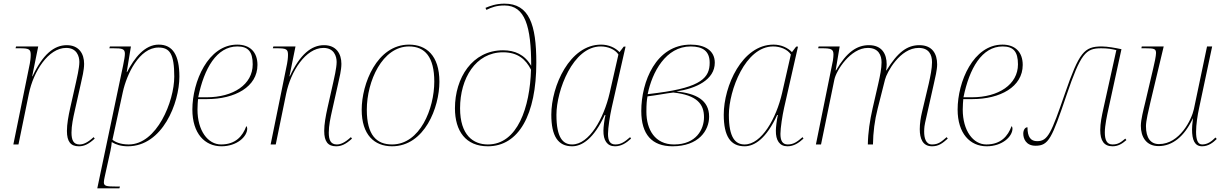

<svg xmlns="http://www.w3.org/2000/svg" viewBox="-20 -790 6690 1050"><path d="M411 10C440 10 464 -1 498 -32L492 -40C457 -8 434 0 415 0C381 0 371 -25 371 -65C371 -103 380 -145 389 -185L422 -332C429 -364 440 -406 440 -441C440 -496 412 -543 345 -543C276 -543 214 -493 158 -373H156L189 -536H68L65 -526H87C139 -526 148 -521 148 -490C148 -472 145 -453 143 -442L53 0H81L138 -278C163 -399 244 -528 342 -528C400 -528 414 -482 414 -451C414 -418 399 -356 396 -342L364 -200C354 -155 346 -111 346 -74C346 -15 367 10 411 10Z M653 -431 512 240H633L636 230H614C563 230 548 228 548 207C548 199 550 189 553 175L584 35C589 13 590 -1 591 -13C614 1 642 10 679 10C869 10 961 -227 961 -371C961 -488 925 -546 848 -546C772 -546 715 -474 675 -396H673L696 -536H581L578 -526H600C648 -526 663 -523 663 -496C663 -482 659 -461 653 -431ZM684 0C637 0 607 -15 595 -26L652 -288C673 -383 741 -530 847 -530C908 -530 933 -496 933 -371C933 -236 838 0 684 0Z M1191 10C1276 10 1332 -43 1332 -87C1332 -93 1330 -98 1327 -100C1307 -46 1269 0 1189 0C1117 0 1060 -75 1060 -191C1060 -208 1062 -241 1063 -248H1112C1265 -248 1388 -315 1388 -435C1388 -505 1347 -546 1277 -546C1118 -546 1032 -343 1032 -191C1032 -60 1100 10 1191 10ZM1110 -258H1064C1096 -416 1165 -536 1278 -536C1336 -536 1362 -509 1362 -438C1362 -328 1256 -258 1110 -258Z M1818 10C1847 10 1871 -1 1905 -32L1899 -40C1864 -8 1841 0 1822 0C1788 0 1778 -25 1778 -65C1778 -103 1787 -145 1796 -185L1829 -332C1836 -364 1847 -406 1847 -441C1847 -496 1819 -543 1752 -543C1683 -543 1621 -493 1565 -373H1563L1596 -536H1475L1472 -526H1494C1546 -526 1555 -521 1555 -490C1555 -472 1552 -453 1550 -442L1460 0H1488L1545 -278C1570 -399 1651 -528 1749 -528C1807 -528 1821 -482 1821 -451C1821 -418 1806 -356 1803 -342L1771 -200C1761 -155 1753 -111 1753 -74C1753 -15 1774 10 1818 10Z M2124 10C2302 10 2383 -203 2383 -343C2383 -488 2310 -546 2217 -546C2041 -546 1958 -331 1958 -190C1958 -53 2027 10 2124 10ZM2124 0C2040 0 1986 -50 1986 -190C1986 -346 2071 -536 2217 -536C2304 -536 2355 -478 2355 -344C2355 -196 2277 0 2124 0Z M2648 10C2817 10 2913 -163 2913 -448C2913 -656 2874 -770 2739 -770C2693 -770 2661 -758 2635 -747L2640 -736C2669 -750 2695 -760 2739 -760C2852 -760 2885 -645 2885 -430C2849 -492 2795 -515 2731 -515C2562 -515 2468 -363 2468 -198C2468 -73 2527 10 2648 10ZM2648 0C2568 0 2496 -51 2496 -198C2496 -361 2581 -504 2731 -504C2811 -504 2855 -466 2884 -409C2878 -204 2811 0 2648 0Z M3109 10C3163 10 3228 -32 3287 -161H3291C3285 -135 3280 -94 3280 -76C3279 -23 3300 10 3343 10C3377 10 3404 -7 3431 -32L3426 -40C3397 -15 3377 0 3345 0C3315 0 3305 -22 3305 -58C3305 -90 3316 -160 3325 -200L3401 -535H3391L3368 -505C3345 -529 3309 -546 3267 -546C3095 -546 2995 -319 2995 -163C2995 -45 3032 10 3109 10ZM3109 0C3059 0 3023 -36 3023 -162C3023 -295 3113 -536 3265 -536C3303 -536 3343 -521 3362 -492L3314 -281C3282 -142 3202 0 3109 0Z M3658 10C3800 10 3858 -76 3858 -152C3858 -243 3786 -279 3679 -290C3787 -306 3889 -354 3889 -447C3889 -515 3833 -546 3757 -546C3567 -546 3487 -343 3487 -183C3487 -55 3545 10 3658 10ZM3577 -282 3522 -275C3546 -395 3621 -536 3757 -536C3824 -536 3861 -510 3861 -447C3861 -367 3817 -313 3577 -282ZM3666 0C3562 0 3515 -81 3515 -179C3515 -220 3517 -242 3521 -263C3565 -268 3620 -279 3662 -284C3792 -270 3830 -221 3830 -149C3830 -83 3788 0 3666 0Z M4052 10C4106 10 4171 -32 4230 -161H4234C4228 -135 4223 -94 4223 -76C4222 -23 4243 10 4286 10C4320 10 4347 -7 4374 -32L4369 -40C4340 -15 4320 0 4288 0C4258 0 4248 -22 4248 -58C4248 -90 4259 -160 4268 -200L4344 -535H4334L4311 -505C4288 -529 4252 -546 4210 -546C4038 -546 3938 -319 3938 -163C3938 -45 3975 10 4052 10ZM4052 0C4002 0 3966 -36 3966 -162C3966 -295 4056 -536 4208 -536C4246 -536 4286 -521 4305 -492L4257 -281C4225 -142 4145 0 4052 0Z M5077 10C5114 10 5135 -7 5163 -32L5157 -40C5128 -15 5112 0 5077 0C5042 0 5034 -37 5034 -70C5034 -91 5037 -111 5039 -118L5087 -332C5094 -364 5105 -407 5105 -438C5105 -495 5079 -543 5008 -543C4942 -543 4890 -506 4828 -405H4826C4828 -417 4829 -428 4829 -438C4829 -495 4803 -543 4732 -543C4666 -543 4610 -505 4552 -405H4550L4572 -536H4457L4454 -526H4476C4525 -526 4538 -521 4538 -492C4538 -484 4537 -473 4535 -459L4442 0H4470L4543 -355C4553 -404 4631 -528 4726 -528C4785 -528 4801 -487 4801 -449C4801 -416 4793 -376 4783 -332L4752 -197C4737 -131 4727 -66 4726 0H4754C4755 -66 4763 -131 4780 -197L4820 -355C4830 -395 4902 -528 5004 -528C5060 -528 5077 -491 5077 -450C5077 -415 5068 -373 5059 -332L5022 -176C5015 -147 5010 -114 5010 -84C5010 -33 5025 10 5077 10Z M5376 10C5461 10 5517 -43 5517 -87C5517 -93 5515 -98 5512 -100C5492 -46 5454 0 5374 0C5302 0 5245 -75 5245 -191C5245 -208 5247 -241 5248 -248H5297C5450 -248 5573 -315 5573 -435C5573 -505 5532 -546 5462 -546C5303 -546 5217 -343 5217 -191C5217 -60 5285 10 5376 10ZM5295 -258H5249C5281 -416 5350 -536 5463 -536C5521 -536 5547 -509 5547 -438C5547 -328 5441 -258 5295 -258Z M6064 10C6094 10 6116 -3 6140 -24L6134 -32C6109 -11 6094 0 6064 0C6032 0 6022 -26 6022 -66C6022 -103 6034 -160 6043 -200L6113 -521C6080 -528 6036 -536 6005 -536C5909 -536 5882 -504 5804 -279C5729 -62 5711 -18 5652 -18C5617 -18 5599 -40 5599 -94C5585 -94 5576 -78 5576 -59C5576 -33 5590 7 5643 7C5715 7 5732 -33 5812 -268C5890 -497 5917 -526 6002 -526C6040 -526 6057 -522 6085 -516L6015 -200C6005 -155 5997 -116 5997 -79C5997 -20 6018 10 6064 10Z M6554 10C6589 10 6615 -11 6634 -30L6627 -38C6607 -18 6585 0 6554 0C6529 0 6521 -29 6521 -69C6521 -109 6529 -160 6538 -201L6609 -536H6581L6509 -193C6497 -137 6432 -2 6318 -2C6273 -2 6247 -35 6247 -100C6247 -129 6261 -187 6271 -230L6344 -536H6224L6222 -526H6244C6292 -526 6302 -523 6302 -500C6302 -485 6294 -445 6286 -413L6243 -230C6233 -189 6219 -135 6219 -102C6219 -43 6247 9 6316 9C6391 9 6457 -43 6503 -142H6504C6500 -111 6499 -93 6499 -82C6499 -25 6513 10 6554 10Z"/></svg>

Font: Noto Serif Display Thin
Style: Italic
Weight: 100
Italic angle: -12°
Designer: Monotype Design Team
Foundry: Monotype Imaging Inc.
Version: Version 2.009